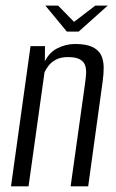

<svg xmlns="http://www.w3.org/2000/svg" viewBox="-20 -658 411 678"><path d="M18.8 0 87.8 -495H138.9L138.3 -441.4Q154.5 -473.8 184.1 -488.3Q213.7 -502.7 245 -502.7Q284.4 -502.7 306.3 -492.1Q328.3 -481.4 337.1 -463.2Q345.8 -444.9 346.1 -421.4Q346.3 -398 342.7 -371.7L291.4 0H229.4L280.4 -363.6Q282.8 -380.5 283.9 -397.3Q285 -414 280.6 -427.2Q276.3 -440.3 262.2 -448.3Q248.2 -456.4 219.7 -456.4Q194.2 -456.4 177.5 -447.3Q160.9 -438.3 151.5 -426Q142 -413.8 137.2 -402.8L80.8 0ZM216.1 -546.4 140.2 -638.2H185.2L241.5 -580.7L316.5 -638.2H360.3L257.8 -546.4Z"/></svg>

Font: Alumni Sans Thin
Style: Italic
Weight: 100
Italic angle: -8°
Designer: Robert E. Leuschke
Foundry: Robert E. Leuschke
Version: Version 1.016